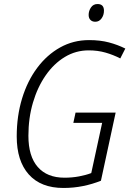

<svg xmlns="http://www.w3.org/2000/svg" viewBox="-20 -923 646 953"><path d="M295 10Q183 10 123 -57Q63 -124 63 -246Q63 -347 89.5 -434Q116 -521 164.5 -586Q213 -651 278.5 -687.5Q344 -724 422 -724Q477 -724 520.5 -712.5Q564 -701 602 -682L577 -633Q542 -651 503.5 -662Q465 -673 420 -673Q356 -673 301.5 -640Q247 -607 206.5 -548.5Q166 -490 143.5 -413.5Q121 -337 121 -249Q121 -147 167.5 -94Q214 -41 300 -41Q338 -41 372.5 -47.5Q407 -54 433 -64L487 -313H344L355 -364H554L481 -26Q439 -9 392 0.5Q345 10 295 10ZM453 -815Q438 -815 429 -824Q420 -833 420 -849Q420 -869 431.5 -886Q443 -903 464 -903Q496 -903 496 -870Q496 -848 484 -831.5Q472 -815 453 -815Z"/></svg>

Font: Noto Sans SemiCondensed Light
Style: Italic
Weight: 300
Width: 4
Italic angle: -12°
Designer: Monotype Design Team
Foundry: Monotype Imaging Inc.
Version: Version 2.013; ttfautohint (v1.8.4.7-5d5b)